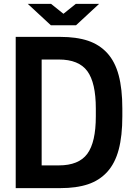

<svg xmlns="http://www.w3.org/2000/svg" viewBox="-20 -970 695 990"><path d="M610.8 -370.1Q610.8 -269 592 -198.5Q573.2 -127.9 533 -83.7Q492.7 -39.6 433.6 -19.8Q374.5 0 291 0H61V-779.8H291Q374.5 -779.8 433.6 -760Q492.7 -740.2 533 -696.3Q573.2 -652.3 592 -581.8Q610.8 -511.2 610.8 -410.2ZM194.8 -117.2H283.2Q386.2 -117.2 430.2 -177Q474.1 -236.8 474.1 -370.1V-410.2Q474.1 -543.5 430.2 -603.3Q386.2 -663.1 283.2 -663.1H194.8ZM123 -950.2H243.2L307.1 -898.9L371.1 -950.2H491.2L372.1 -839.8H242.2Z"/></svg>

Font: Cooper Hewitt
Style: Semibold
Weight: 709
Designer: Village Type and Design LLC
Foundry: Cooper Hewitt Smithsonian Design Museum
Version: 1.000